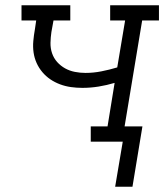

<svg xmlns="http://www.w3.org/2000/svg" viewBox="-20 -540 640 732"><path d="M419 172 448 0H326V-58H390L417 -224Q387 -215 356 -210Q325 -205 294 -205Q272 -205 250.5 -208Q229 -211 209 -218.5Q189 -226 172 -237.5Q155 -249 141.5 -265Q128 -281 119.5 -300Q111 -319 108 -340Q105 -361 107 -383.5Q109 -406 113 -428L118 -462H62V-520H248V-462H184L176 -418Q173 -398 172.5 -377Q172 -356 178.5 -337Q185 -318 198 -303.5Q211 -289 228 -279.5Q245 -270 265 -266Q285 -262 306 -262Q336 -262 366.5 -268Q397 -274 427 -283L457 -462H400V-520H586V-462H522L455 -58H523L485 172Z"/></svg>

Font: Iosevka Etoile Light Oblique
Style: Regular
Weight: 300
Italic angle: -9°
Designer: Belleve Invis
Foundry: Belleve Invis
Version: Version 15.5.2; ttfautohint (v1.8.4)